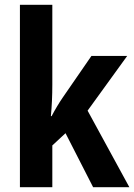

<svg xmlns="http://www.w3.org/2000/svg" viewBox="-20 -780 559 800"><path d="M198 -426Q198 -393 196.5 -360.5Q195 -328 192 -296H195Q206 -317 218 -337Q230 -357 241 -373L361 -547H510L345 -319L519 0H368L253 -225L198 -174V0H63V-760H198Z"/></svg>

Font: Noto Sans Condensed
Style: Bold
Weight: 700
Width: 3
Designer: Monotype Design Team
Foundry: Monotype Imaging Inc.
Version: Version 2.013; ttfautohint (v1.8.4.7-5d5b)